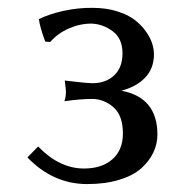

<svg xmlns="http://www.w3.org/2000/svg" viewBox="-20 -459 441 489"><path d="M212.9 -398.9Q183.6 -398.9 155.3 -386.5Q127 -374 107.9 -352.1L95.2 -353Q81.1 -391.6 79.1 -410.2Q105 -423.3 142.3 -431.4Q179.7 -439.5 215.8 -439Q250 -439 277.6 -430.4Q305.2 -421.9 322.3 -408.9Q339.4 -396 351.1 -379.6Q362.8 -363.3 367.4 -348.6Q372.1 -334 372.1 -320.8Q372.1 -284.7 349.6 -261.2Q327.1 -237.8 289.1 -228Q380.9 -210.9 380.9 -116.2Q380.9 -92.3 370.4 -70.3Q359.9 -48.3 339.4 -30Q318.8 -11.7 283.4 -1Q248 9.8 202.1 9.8Q115.2 9.8 49.8 -58.1L77.1 -85.9Q131.3 -29.8 193.8 -29.8Q239.3 -29.8 266.1 -53.2Q293 -76.7 293 -119.1Q293 -165 268.8 -186Q244.6 -207 214.8 -207Q185.1 -207 144 -201.2Q147.9 -211.4 147.9 -226.1Q147.9 -230.5 145 -253.9Q146 -253.9 174.6 -250.5Q203.1 -247.1 215.8 -247.1Q249.5 -247.1 270.8 -267.1Q292 -287.1 292 -323.2Q292 -360.8 267.1 -379.4Q242.2 -397.9 212.9 -398.9Z"/></svg>

Font: Linear Smooth
Style: Regular
Weight: 400
Designer: Philipp H. Poll, Flanker
Foundry: Philipp H. Poll, reworked by Flanker
Version: Version 1.061 | FøM Fix